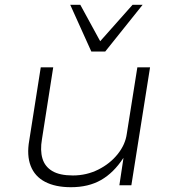

<svg xmlns="http://www.w3.org/2000/svg" viewBox="-20 -773 719 801"><path d="M276 8Q211 8 168 -14.5Q125 -37 108 -81Q91 -125 102 -187L150 -492H202L155 -192Q147 -146 157 -112Q167 -78 198 -59.5Q229 -41 284 -41Q341 -41 390 -65.5Q439 -90 471 -130Q503 -170 509 -215L553 -492H606L528 0H478L495 -113H494Q454 -52 401.5 -22Q349 8 276 8ZM361 -558 273 -753H315L398 -601L533 -753H575L419 -558Z"/></svg>

Font: Nunito Sans 7pt SemiExpanded ExtraLight
Style: Italic
Weight: 250
Width: 6
Italic angle: -9°
Designer: Vernon Adams
Foundry: Vernon Adams
Version: Version 3.101;gftools[0.9.27]